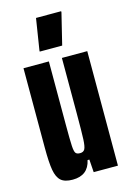

<svg xmlns="http://www.w3.org/2000/svg" viewBox="-111 -761 562 826"><g transform="rotate(-15 170.0 -348.5)"><path d="M27 -156V-510H140V-227Q140 -159 141.5 -133.5Q143 -108 148.5 -101Q154 -94 168 -94Q183 -94 189 -105Q195 -116 196.5 -148Q198 -180 198 -264V-510H311V0H203L199 -57H191Q177 8 108 8Q73 8 56 -7Q39 -22 33 -56Q27 -90 27 -156ZM113 -561V-566L135 -705H247V-700L213 -561Z"/></g></svg>

Font: Saira Ultra Condensed ExtraBold
Style: Regular
Weight: 800
Width: 1
Designer: Hector Gatti with collaboration of the Omnibus-Type team
Foundry: Omnibus-Type
Version: Version 1.001; ttfautohint (v1.8)